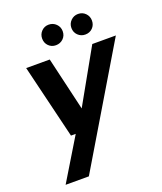

<svg xmlns="http://www.w3.org/2000/svg" viewBox="-165 -815 965 1141"><g transform="rotate(-20 317.0 -244.5)"><path d="M50 220 210 -44H180L67 -512H216L295 -174L485 -512H634L197 220ZM280 -579Q253 -579 234.5 -597.5Q216 -616 216 -644Q216 -671 234.5 -690Q253 -709 280 -709Q308 -709 327 -690Q346 -671 346 -644Q346 -616 327 -597.5Q308 -579 280 -579ZM466 -579Q439 -579 420 -597.5Q401 -616 401 -644Q401 -671 420 -690Q439 -709 466 -709Q494 -709 512.5 -690Q531 -671 531 -644Q531 -616 512.5 -597.5Q494 -579 466 -579Z"/></g></svg>

Font: DM Sans 12pt ExtraBold
Style: Italic
Weight: 800
Italic angle: -10°
Version: Version 4.004;gftools[0.9.30]